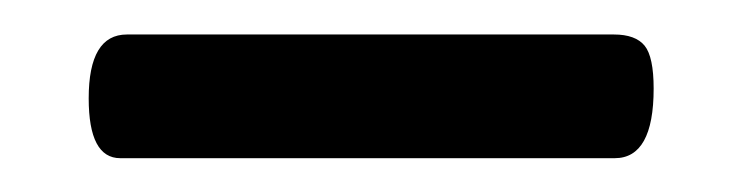

<svg xmlns="http://www.w3.org/2000/svg" viewBox="-20 -700 441 113"><path d="M341.8 -606.9H50.8Q32.2 -606.9 32.2 -642.1Q32.2 -679.7 54.7 -679.7H341.3Q354 -679.7 359.4 -673.1Q364.7 -666.5 364.7 -647.9Q364.7 -606.9 341.8 -606.9Z"/></svg>

Font: Coustard
Style: Regular
Weight: 400
Foundry: vernon adams
Version: Version 1.001